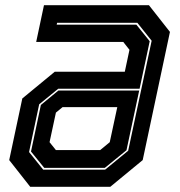

<svg xmlns="http://www.w3.org/2000/svg" viewBox="-20 -720 692 740"><path d="M96.5 0 15.5 -103 66 -340.5 191 -443.5H461L479 -528L455 -558.5H119.5L149.5 -700H554L635 -597L530 -103L405 0ZM146.5 -66H385L474 -139L564.5 -563L509.5 -632H200L198.5 -625H505.5L557 -561L518 -378H204.5L131 -318L92 -134ZM150.5 -73 99.5 -136 137.5 -315.5 205 -371H516.5L467.5 -141L384 -73ZM195.5 -141.5H366L403 -172L432 -307H221L195.5 -286L171 -172Z"/></svg>

Font: Tourney Expanded ExtraBold
Style: Italic
Weight: 800
Width: 7
Italic angle: -12°
Designer: Tyler Finck
Foundry: Etcetera Type Co
Version: Version 1.010; ttfautohint (v1.8.3)